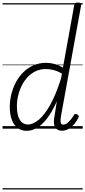

<svg xmlns="http://www.w3.org/2000/svg" viewBox="-20 -1014 672 1513"><path d="M190 17Q149 17 119 -5.5Q89 -28 73 -70.5Q57 -113 57 -172Q57 -220 69 -269.5Q81 -319 104.5 -364Q128 -409 163 -444Q198 -479 243.5 -499Q289 -519 344 -519Q377 -519 411 -509.5Q445 -500 476 -481L565 -974Q567 -985 574 -989.5Q581 -994 594 -994Q610 -994 615.5 -988Q621 -982 619 -971L460 -96Q455 -66 458 -49Q461 -32 479 -32Q494 -32 507.5 -42Q521 -52 535.5 -69Q550 -86 562 -107Q567 -115 573.5 -116Q580 -117 588 -112Q598 -107 600 -100.5Q602 -94 598 -87Q585 -59 564.5 -35.5Q544 -12 520 2Q496 16 469 16Q443 16 427 3.5Q411 -9 406.5 -33.5Q402 -58 409 -95Q414 -126 418.5 -156.5Q423 -187 428 -216Q392 -135 352.5 -83Q313 -31 272.5 -7Q232 17 190 17ZM113 -175Q113 -136 122 -103.5Q131 -71 150.5 -52Q170 -33 201 -33Q242 -33 287 -71.5Q332 -110 376.5 -189.5Q421 -269 460 -393L468 -434Q430 -456 398.5 -463Q367 -470 340 -470Q298 -470 262.5 -453.5Q227 -437 199 -407.5Q171 -378 152 -340.5Q133 -303 123 -260.5Q113 -218 113 -175ZM0 469H632V479H0ZM0 -20H632V0H0ZM0 -505H632V-500H0ZM0 -989H632V-979H0Z"/></svg>

Font: Playwrite DE VA Guides
Style: Regular
Weight: 400
Designer: Veronika Burian, José Scaglione
Foundry: TypeTogether
Version: Version 1.003